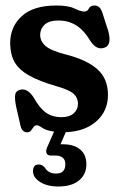

<svg xmlns="http://www.w3.org/2000/svg" viewBox="-20 -469 436 698"><path d="M203 -43Q232.5 -43 248 -57Q263.5 -71 263.5 -92Q263.5 -112.5 248.8 -127Q234 -141.5 189 -154.5Q122.5 -173.5 85 -195Q47.5 -216.5 32.2 -244.8Q17 -273 17 -312Q17 -371.5 59 -410.2Q101 -449 185.5 -449Q228.5 -449 251 -438Q273.5 -427 287 -427Q297.5 -427 303 -438Q308.5 -449 323.5 -449Q333.5 -449 341 -442.5Q348.5 -436 354 -417L373.5 -356.5Q387 -307 362 -296.5Q332.5 -284.5 310 -318Q284.5 -360.5 256 -377.5Q227.5 -394.5 193.5 -394.5Q158 -394.5 142 -379.2Q126 -364 126 -342.5Q126 -319.5 144.8 -302.5Q163.5 -285.5 217 -271.5Q295 -252 333.8 -217.5Q372.5 -183 372.5 -124Q372.5 -65.5 330.5 -28.2Q288.5 9 219 11.5L200 55.5Q204 55.5 208.5 55.5Q248.5 55.5 271.2 74.2Q294 93 294 128.5Q294 165 267.2 187Q240.5 209 192.5 209Q151 209 125.5 192.5Q100 176 100 153.5Q100 129 120.5 129Q128 129 133.5 132.2Q139 135.5 143.5 141Q150.5 152.5 160.8 157.2Q171 162 184 162Q217.5 162 217.5 128Q217.5 96.5 180.5 96.5H165.5Q152.5 96.5 149.2 88Q146 79.5 151 67.5L176.5 9.5Q146.5 5 133.8 -4.2Q121 -13.5 113.5 -13.5Q106 -13.5 102 -7.2Q98 -1 93 5.5Q88 12 78.5 12Q58.5 12 53.5 -16.5L38 -84.5Q33 -111 35.2 -124.8Q37.5 -138.5 52.5 -142.5Q79.5 -150 102.5 -114.5Q124 -75.5 147.5 -59.2Q171 -43 203 -43Z"/></svg>

Font: Fraunces 144pt SuperSoft SemiBold
Style: Regular
Weight: 600
Version: Version 1.000;[b76b70a41]